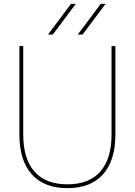

<svg xmlns="http://www.w3.org/2000/svg" viewBox="-20 -970 702 1000"><path d="M410 -790H385L505 -950H530ZM255 -790H230L350 -950H375ZM561 -730H581V-270Q581 -134 516.5 -62Q452 10 331 10Q210 10 145.5 -62Q81 -134 81 -270V-730H101V-270Q101 -143 159.5 -76.5Q218 -10 331 -10Q444 -10 502.5 -76.5Q561 -143 561 -270Z"/></svg>

Font: M PLUS 1p Thin
Style: Regular
Weight: 250
Version: Version 1.062